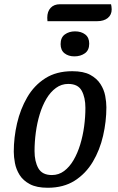

<svg xmlns="http://www.w3.org/2000/svg" viewBox="-20 -866 559 906"><path d="M205 20Q153 20 121 3Q89 -14 72.5 -40.5Q56 -67 50.5 -96.5Q45 -126 45 -150Q45 -217 60.5 -284Q76 -351 108.5 -407Q141 -463 193.5 -496.5Q246 -530 321 -530Q374 -530 405.5 -513Q437 -496 454 -469.5Q471 -443 476.5 -413.5Q482 -384 482 -360Q482 -293 466.5 -225.5Q451 -158 418 -102.5Q385 -47 332.5 -13.5Q280 20 205 20ZM225 -40Q257 -40 282.5 -59Q308 -78 327 -110.5Q346 -143 358.5 -184Q371 -225 377 -269.5Q383 -314 383 -357Q383 -406 365.5 -438Q348 -470 302 -470Q270 -470 244 -451Q218 -432 199 -400Q180 -368 167.5 -327Q155 -286 149 -241Q143 -196 143 -153Q143 -104 161 -72Q179 -40 225 -40ZM331 -600Q303 -600 284.5 -614.5Q266 -629 266 -658Q266 -689 286 -703.5Q306 -718 334 -718Q363 -718 382 -703.5Q401 -689 401 -660Q401 -629 380.5 -614.5Q360 -600 331 -600ZM204 -766Q204 -770 203.5 -774Q203 -778 203 -782Q203 -812 219 -829Q235 -846 263 -846H504Q505 -841 506 -835Q507 -829 507 -822Q507 -796 488.5 -781Q470 -766 438 -766Z"/></svg>

Font: Sansita Swashed Light Light
Style: Regular
Weight: 300
Version: Version 1.003